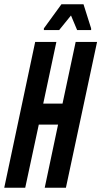

<svg xmlns="http://www.w3.org/2000/svg" viewBox="-29 -886 478 906"><path d="M-9 0 137 -688H237L175 -397H266L328 -688H429L282 0H182L245 -298H154L90 0ZM178 -744V-752L261 -866H365L401 -752V-744H335L306 -813L250 -744Z"/></svg>

Font: Saira UltraCondensed
Style: Bold Italic
Weight: 700
Width: 1
Italic angle: -12°
Designer: Hector Gatti with collaboration of the Omnibus-Type team
Foundry: Omnibus-Type
Version: Version 1.101